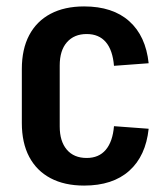

<svg xmlns="http://www.w3.org/2000/svg" viewBox="-20 -569 519 598"><path d="M242 9Q181 9 137.5 -14Q94 -37 71 -80.5Q48 -124 48 -186V-354Q48 -416 71 -459.5Q94 -503 137.5 -526Q181 -549 242 -549Q331 -549 382.5 -503Q434 -457 443 -372L335 -364Q331 -413 309.5 -438Q288 -463 250 -463Q211 -463 188.5 -437.5Q166 -412 166 -365V-175Q166 -129 188 -103Q210 -77 250 -77Q288 -77 309.5 -102.5Q331 -128 335 -176L443 -168Q434 -83 382.5 -37Q331 9 242 9Z"/></svg>

Font: Pathway Extreme Condensed SemiBold
Style: Regular
Weight: 600
Width: 3
Version: Version 1.001;gftools[0.9.26]